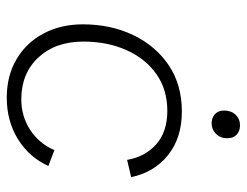

<svg xmlns="http://www.w3.org/2000/svg" viewBox="-101 -620 730 568"><g transform="rotate(90 264.0 -336.0)"><path d="M269 9Q204 9 155 -20Q106 -49 79 -100Q52 -151 52 -216Q52 -299 84 -365.5Q116 -432 173.5 -470.5Q231 -509 310 -509Q388 -509 439 -468Q490 -427 504 -359L453 -347Q444 -400 407 -433Q370 -466 308 -466Q245 -466 199 -433.5Q153 -401 128 -344.5Q103 -288 103 -218Q103 -135 150 -84.5Q197 -34 274 -34Q324 -34 364.5 -60.5Q405 -87 424 -132L471 -114Q445 -57 391.5 -24Q338 9 269 9ZM345 -597Q328 -597 317.5 -607Q307 -617 307 -634Q307 -655 319.5 -668Q332 -681 351 -681Q368 -681 378.5 -671Q389 -661 389 -644Q389 -623 376 -610Q363 -597 345 -597Z"/></g></svg>

Font: Work Sans Light
Style: Italic
Weight: 300
Italic angle: -13°
Designer: Wei Huang
Foundry: Wei Huang
Version: Version 2.010; ttfautohint (v1.8.3)